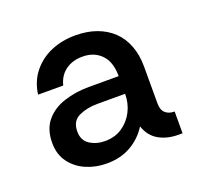

<svg xmlns="http://www.w3.org/2000/svg" viewBox="-75 -794 557 531"><g transform="rotate(-20 203.0 -528.5)"><path d="M156 -347Q124 -347 96 -359Q68 -371 50.5 -394.5Q33 -418 33 -452Q33 -492 53.5 -516.5Q74 -541 108 -552Q142 -563 181 -563H269Q269 -605 248 -626.5Q227 -648 193 -648Q164 -648 143.5 -633.5Q123 -619 116 -591H42Q47 -629 69 -656Q91 -683 123.5 -696.5Q156 -710 194 -710Q229 -710 256.5 -700Q284 -690 303.5 -671.5Q323 -653 333.5 -625.5Q344 -598 344 -564V-455Q344 -436 354 -427Q364 -418 381 -418V-354H369Q336 -354 311.5 -368Q287 -382 277 -412Q258 -382 227.5 -364.5Q197 -347 156 -347ZM173 -407Q202 -407 223.5 -421.5Q245 -436 257 -459.5Q269 -483 269 -511H187Q157 -511 133 -500Q109 -489 109 -458Q109 -432 128 -419.5Q147 -407 173 -407Z"/></g></svg>

Font: Rethink Sans Medium
Style: Regular
Weight: 500
Designer: The Rethink Sans project authors (Hans Thiessen). DM Sans designed by Colophon Foundry.
Foundry: Rethink Communications LLC
Version: Version 1.001